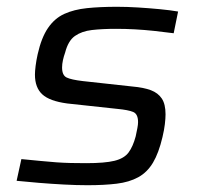

<svg xmlns="http://www.w3.org/2000/svg" viewBox="-20 -538 585 566"><path d="M238 8Q206 8 168.5 6Q131 4 94.5 1Q58 -2 29 -5L43 -69Q75 -66 100 -63.5Q125 -61 146 -59.5Q167 -58 188 -57.5Q209 -57 234 -57Q289 -57 317.5 -64Q346 -71 359 -88.5Q372 -106 380 -136Q383 -150 385 -160.5Q387 -171 387 -178Q387 -202 372.5 -208Q358 -214 326 -217L178 -233Q126 -240 104.5 -260Q83 -280 83 -318Q83 -328 85 -344Q87 -360 91 -378Q102 -427 121.5 -455.5Q141 -484 169.5 -497Q198 -510 236.5 -514Q275 -518 325 -518Q354 -518 386.5 -516Q419 -514 450.5 -511Q482 -508 505 -504L492 -440Q462 -444 433.5 -447Q405 -450 377.5 -451.5Q350 -453 322 -453Q281 -453 251 -449.5Q221 -446 201 -432Q181 -418 172 -383Q168 -372 165.5 -360.5Q163 -349 163 -339Q163 -316 176.5 -309.5Q190 -303 224 -299L370 -283Q404 -280 425 -272Q446 -264 457 -247.5Q468 -231 468 -201Q468 -189 466 -172Q464 -155 459 -134Q448 -87 431 -58.5Q414 -30 387.5 -15.5Q361 -1 324 3.5Q287 8 238 8Z"/></svg>

Font: Saira SemiExpanded
Style: Italic
Weight: 400
Width: 6
Italic angle: -12°
Designer: Hector Gatti with collaboration of the Omnibus-Type team
Foundry: Omnibus-Type
Version: Version 1.101